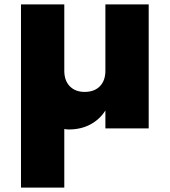

<svg xmlns="http://www.w3.org/2000/svg" viewBox="-20 -581 768 869"><path d="M653 -561V0H457V-81Q432 -41 389.5 -18Q347 5 291 5Q283 5 271 3V268H75V-561H271V-261Q271 -216 296 -190.5Q321 -165 363 -165Q407 -165 432 -190.5Q457 -216 457 -261V-561Z"/></svg>

Font: Fz Poppins ExtBd
Style: Regular
Weight: 800
Designer: Ninad Kale (Devanagari), Jonny Pinhorn (Latin)
Foundry: Indian Type Foundry
Version: Vit hóa bi Vntype.Com & FontZin.Com